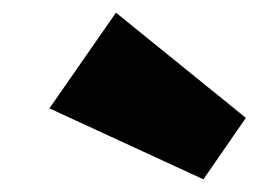

<svg xmlns="http://www.w3.org/2000/svg" viewBox="-20 -858 408 303"><path d="M368 -672 301 -575 58 -687 163 -838Z"/></svg>

Font: Pathway Extreme SemiCondensed Black
Style: Italic
Weight: 900
Width: 4
Italic angle: -8°
Version: Version 1.001;gftools[0.9.26]